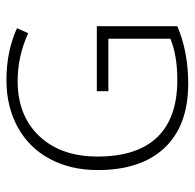

<svg xmlns="http://www.w3.org/2000/svg" viewBox="-24 -560 591 582"><g transform="rotate(-90 271.0 -268.5)"><path d="M286 -270H483V-26Q406 7 309 7Q182 7 114.5 -64.5Q47 -136 47 -267Q47 -349 80.5 -412Q114 -475 176.5 -509.5Q239 -544 320 -544Q407 -544 477 -512L462 -478Q392 -510 317 -510Q212 -510 150 -444.5Q88 -379 88 -268Q88 -148 146.5 -87Q205 -26 320 -26Q394 -26 445 -47V-235H286Z"/></g></svg>

Font: Azad Pori Unicode
Style: Regular
Weight: 400
Designer: Abul Kalam Azad
Foundry: Lipighor Font Foundry
Version: Version 1.026;December 22, 2019;FontCreator 12.0.0.2547 64-b